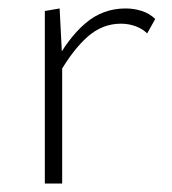

<svg xmlns="http://www.w3.org/2000/svg" viewBox="-20 -434 407 454"><path d="M86 0V-408L121 -414L127 -297V0ZM120 -260 108 -281Q141 -344 182 -379Q223 -414 277 -414Q297 -414 315.5 -408Q334 -402 347 -389L328 -355Q317 -366 300.5 -372Q284 -378 266 -378Q222 -378 187 -347Q152 -316 120 -260Z"/></svg>

Font: Ysabeau Office ExtraLight
Style: Regular
Weight: 250
Designer: Christian Thalmann (Catharsis Fonts)
Version: Version 2.001;gftools[0.9.30]; featfreeze: tnum,lnum,ss02